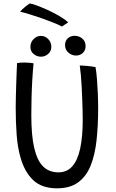

<svg xmlns="http://www.w3.org/2000/svg" viewBox="-20 -1030 646 1070"><path d="M297.5 19.5Q212.5 19.5 164.2 -26.8Q116 -73 93.5 -155Q78 -209 72.8 -279Q67.5 -349 67.5 -432Q67.5 -461 68.5 -495Q69.5 -529 70.5 -563.5Q71.5 -598 72.8 -628Q74 -658 75 -678.5Q84.5 -680 95 -680.8Q105.5 -681.5 115.5 -681.5Q130.5 -681.5 144 -680.2Q157.5 -679 167 -677.5Q163 -636 160 -585.5Q157 -535 155.8 -484Q154.5 -433 154.5 -389.5Q154.5 -332.5 158.5 -286.2Q162.5 -240 171 -204.5Q187 -135.5 220.2 -102.5Q253.5 -69.5 305.5 -69.5Q353.5 -69.5 383.2 -103.5Q413 -137.5 427 -203Q441 -268.5 441 -362Q441 -385 440.2 -415Q439.5 -445 438.2 -478.5Q437 -512 435.2 -545.8Q433.5 -579.5 430.8 -610Q428 -640.5 424.5 -665Q435.5 -665 448.2 -664Q461 -663 473.8 -661.8Q486.5 -660.5 496.8 -658.8Q507 -657 512.5 -655.5Q517.5 -626 520.5 -587.5Q523.5 -549 525.2 -507.5Q527 -466 527 -426.5Q527 -329 518 -247.5Q509 -166 484.8 -106.2Q460.5 -46.5 415.2 -13.5Q370 19.5 297.5 19.5ZM208.5 -714Q186 -714 167.8 -728.8Q149.5 -743.5 149.5 -768Q149.5 -794.5 167.2 -812.2Q185 -830 207.5 -830Q231.5 -830 248.8 -812.2Q266 -794.5 266 -768.5Q266 -745 248.5 -729.5Q231 -714 208.5 -714ZM403.5 -720.5Q379 -720.5 360.8 -737Q342.5 -753.5 342.5 -778.5Q342.5 -802.5 357.8 -816.5Q373 -830.5 395.5 -830.5Q421 -830.5 439 -814.8Q457 -799 457 -773.5Q457 -757 449.8 -745.2Q442.5 -733.5 430.5 -727Q418.5 -720.5 403.5 -720.5ZM145 -1010.5Q155.5 -1010 182 -1000.5Q208.5 -991 242 -976Q275.5 -961 307.2 -942.8Q339 -924.5 360 -905.5L325 -882Q308.5 -891.5 279.2 -903.2Q250 -915 215.8 -927Q181.5 -939 148.8 -949.2Q116 -959.5 92 -965Q96.5 -970.5 105.2 -978.8Q114 -987 124.8 -995.8Q135.5 -1004.5 145 -1010.5Z"/></svg>

Font: Grandstander Thin Light
Style: Regular
Weight: 300
Version: Version 1.200